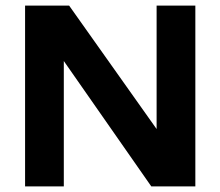

<svg xmlns="http://www.w3.org/2000/svg" viewBox="-20 -669 791 689"><path d="M70 -649H228L542 -206V-649H681V0H523L209 -450V0H70Z"/></svg>

Font: Play
Style: Bold
Weight: 700
Designer: Jonas Hecksher (Cyrillic expansion: Cyreal)
Foundry: Jonas Hecksher, Playtype, e-types AS
Version: Version 2.101; ttfautohint (v1.5.65-e2d9)